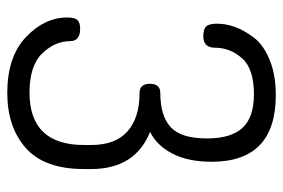

<svg xmlns="http://www.w3.org/2000/svg" viewBox="-145 -626 777 527"><g transform="rotate(90 243.5 -362.5)"><path d="M28 -159C28 -117 46 -79 82 -45C118 -11 169 6 235 6C297.7 6 348.2 -11 386.5 -45C424.8 -79 444 -132.3 444 -205V-224C444 -304.7 410 -358.7 342 -386C366.7 -398 386.5 -418.3 401.5 -447C416.5 -475.7 424 -511.7 424 -555C424 -672.3 363 -731 241 -731C203.7 -731 171.3 -725.3 144 -714C116.7 -702.7 96.3 -688.2 83 -670.5C69.7 -652.8 60 -635.7 54 -619C48 -602.3 45 -586 45 -570C45 -555.3 47.5 -545.3 52.5 -540C57.5 -534.7 66.3 -532 79 -532C100.3 -532 111 -542.7 111 -564C111 -592 120.7 -616.8 140 -638.5C159.3 -660.2 192.3 -671 239 -671C281 -671 311.7 -660.5 331 -639.5C350.3 -618.5 360 -586 360 -542C360 -494.7 349.7 -461.5 329 -442.5C308.3 -423.5 277 -414 235 -414C218.3 -414 210 -404.3 210 -385C210 -366.3 218.7 -357 236 -357C280.7 -357 315.5 -346 340.5 -324C365.5 -302 378 -268.7 378 -224V-205C378 -105 330 -55 234 -55C184.7 -55 148.8 -66.7 126.5 -90C104.2 -113.3 93 -138.7 93 -166C93 -184.7 81.7 -194 59 -194C47.7 -194 39.7 -191.5 35 -186.5C30.3 -181.5 28 -172.3 28 -159Z"/></g></svg>

Font: Terminal Dosis
Style: Book
Weight: 400
Designer: EdgarTolentino, PabloImpallari, IginoMarini
Foundry: EdgarTolentino, PabloImpallari, IginoMarini
Version: Version 1.006